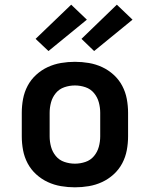

<svg xmlns="http://www.w3.org/2000/svg" viewBox="-20 -792 640 820"><path d="M300 8Q270 8 240.5 3Q211 -2 184 -14.5Q157 -27 134.5 -47.5Q112 -68 98 -94.5Q84 -121 78.5 -150.5Q73 -180 73 -210V-310Q73 -340 78.5 -369.5Q84 -399 98 -425.5Q112 -452 134.5 -472.5Q157 -493 184 -505.5Q211 -518 240.5 -523Q270 -528 300 -528Q330 -528 359.5 -523Q389 -518 416 -505.5Q443 -493 465.5 -472.5Q488 -452 502 -425.5Q516 -399 521.5 -369.5Q527 -340 527 -310V-210Q527 -180 521.5 -150.5Q516 -121 502 -94.5Q488 -68 465.5 -47.5Q443 -27 416 -14.5Q389 -2 359.5 3Q330 8 300 8ZM300 -93Q323 -93 345 -100.5Q367 -108 381.5 -125.5Q396 -143 402 -165Q408 -187 408 -210V-310Q408 -333 402 -355Q396 -377 381.5 -394.5Q367 -412 345 -419.5Q323 -427 300 -427Q277 -427 255 -419.5Q233 -412 218.5 -394.5Q204 -377 198 -355Q192 -333 192 -310V-210Q192 -187 198 -165Q204 -143 218.5 -125.5Q233 -108 255 -100.5Q277 -93 300 -93ZM382 -574 328 -626 479 -772 546 -708ZM187 -574 132 -626 284 -772 351 -708Z"/></svg>

Font: Iosevka Book
Style: Bold
Weight: 700
Designer: Belleve Invis
Foundry: Belleve Invis
Version: Version 28.0.7; ttfautohint (v1.8.3)